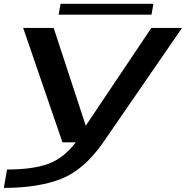

<svg xmlns="http://www.w3.org/2000/svg" viewBox="-48 -728 952 982"><path d="M271.5 0H480L883 -585H726L391 -85.5H390.5L226.5 -585H70.5ZM-28.5 233Q147 233 264.5 187Q382 141 480 0L339.5 -0.5Q279 80.5 199.2 109.8Q119.5 139 -12 139ZM252 -653H727L736.5 -708.5H261.5Z"/></svg>

Font: Anybody ExtraExpanded Medium
Style: Italic
Weight: 500
Width: 8
Italic angle: -10°
Version: Version 1.113;gftools[0.9.25]